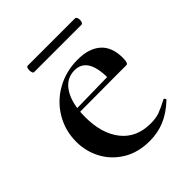

<svg xmlns="http://www.w3.org/2000/svg" viewBox="-153 -609 719 719"><g transform="rotate(-45 207.0 -249.5)"><path d="M33 -181Q33 -240 62 -289Q91 -338 141.5 -366.5Q192 -395 254 -395Q314 -395 346.5 -366Q379 -337 379 -280Q379 -265 376.5 -258Q374 -251 368 -251H286Q291 -375 218 -375Q173 -375 147.5 -334Q122 -293 122 -223Q122 -135 163 -83.5Q204 -32 279 -32Q307 -32 326 -39Q345 -46 376 -62L378 -63Q380 -63 382.5 -59Q385 -55 383 -53Q347 -19 310 -3.5Q273 12 230 12Q169 12 124.5 -15Q80 -42 56.5 -86Q33 -130 33 -181ZM92 -267 314 -271V-251L93 -250ZM98 -494Q98 -501 100 -506Q102 -511 106 -511H357Q361 -511 363.5 -506Q366 -501 366 -494Q366 -487 363.5 -482Q361 -477 357 -477H106Q102 -477 100 -482.5Q98 -488 98 -494Z"/></g></svg>

Font: Cormorant Garamond SemiBold
Style: Regular
Weight: 600
Designer: Christian Thalmann (Catharsis Fonts)
Foundry: Catharsis Fonts
Version: Version 4.000